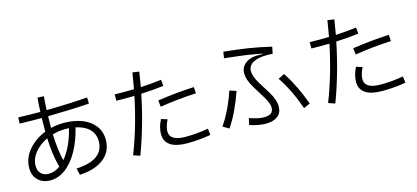

<svg xmlns="http://www.w3.org/2000/svg" viewBox="-66 -1340 4132 1902"><g transform="rotate(-15 2000.0 -388.5)"><path d="M905 -235Q905 -115 815.5 -44Q726 27 567 35L551 -33Q691 -40 762.5 -91.5Q834 -143 834 -238Q834 -314 784.5 -363Q735 -412 647 -430Q616 -302 561 -201.5Q506 -101 432 -44Q358 13 272 13Q195 13 147 -33.5Q99 -80 99 -158Q99 -257 167 -339.5Q235 -422 346 -466V-469Q346 -508 348 -606H337Q226 -606 122 -609L124 -672Q250 -668 335 -668H350Q353 -752 359 -812L424 -809Q418 -752 415 -669Q677 -673 834 -687L836 -623Q753 -617 630.5 -612.5Q508 -608 413 -607Q411 -519 411 -487Q480 -503 545 -503Q648 -503 730 -471.5Q812 -440 858.5 -379Q905 -318 905 -235ZM582 -439Q569 -440 544 -440Q477 -440 412 -421Q414 -347 423 -274Q432 -201 445 -147Q536 -253 582 -439ZM274 -54Q333 -54 391 -96Q354 -224 348 -398Q266 -359 216 -297Q166 -235 166 -163Q166 -112 195 -83Q224 -54 274 -54Z M1593 -602Q1487 -588 1362 -583Q1300 -274 1194 8L1126 -15Q1227 -271 1291 -580L1194 -579L1106 -580V-645Q1135 -644 1200 -644Q1268 -644 1304 -645Q1317 -713 1332 -810L1400 -800Q1394 -755 1375 -647Q1495 -654 1587 -666ZM1507 -475Q1701 -504 1882 -512L1886 -447Q1706 -439 1515 -409ZM1918 -12Q1865 -2 1799.5 3.5Q1734 9 1677 9Q1564 9 1505.5 -30Q1447 -69 1447 -144Q1447 -215 1486 -291L1548 -271Q1515 -202 1515 -155Q1515 -57 1679 -57Q1794 -57 1910 -78Z M2314 -7 2329 -75Q2415 -43 2478 -43Q2527 -43 2550.5 -61Q2574 -79 2574 -118Q2574 -160 2533 -228L2455 -355Q2427 -401 2413 -439Q2399 -477 2399 -519Q2399 -555 2420 -585Q2441 -615 2480 -633.5Q2519 -652 2572 -652H2599Q2617 -652 2625 -651L2626 -656Q2530 -675 2454 -685.5Q2378 -696 2245 -710L2255 -775Q2395 -761 2501.5 -744.5Q2608 -728 2736 -698L2722 -629Q2684 -631 2668 -631Q2573 -631 2521.5 -602.5Q2470 -574 2469 -519Q2469 -462 2517 -385L2593 -263Q2645 -178 2645 -110Q2645 -46 2601.5 -11.5Q2558 23 2481 23Q2404 23 2314 -7ZM2883 -28Q2815 -225 2715 -374L2779 -406Q2878 -255 2949 -58ZM2054 -61Q2145 -188 2213 -388L2281 -366Q2249 -272 2206.5 -182Q2164 -92 2117 -24Z M3593 -602Q3487 -588 3362 -583Q3300 -274 3194 8L3126 -15Q3227 -271 3291 -580L3194 -579L3106 -580V-645Q3135 -644 3200 -644Q3268 -644 3304 -645Q3317 -713 3332 -810L3400 -800Q3394 -755 3375 -647Q3495 -654 3587 -666ZM3507 -475Q3701 -504 3882 -512L3886 -447Q3706 -439 3515 -409ZM3918 -12Q3865 -2 3799.5 3.5Q3734 9 3677 9Q3564 9 3505.5 -30Q3447 -69 3447 -144Q3447 -215 3486 -291L3548 -271Q3515 -202 3515 -155Q3515 -57 3679 -57Q3794 -57 3910 -78Z"/></g></svg>

Font: IBM Plex Sans JP
Style: Regular
Weight: 400
Designer: Mike Abbink; Paul van der Laan; Pieter van Rosmalen; Wujin Sim; Yejin Wi; Jinhee Kim; Boomi Park; Yona Kim; Kichan Ma
Foundry: Sandoll Inc.
Version: Version 1.001